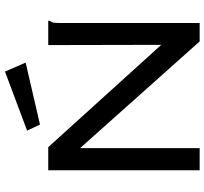

<svg xmlns="http://www.w3.org/2000/svg" viewBox="-46 -796 841 790"><g transform="rotate(-90 375.0 -400.5)"><path d="M70 -623H165L586 -158L585 -623H685V-616Q679 -610 677.5 -602.5Q676 -595 676 -579V0H600L161 -492V0H70ZM258 -657 233 -710 476 -801 513 -716Z"/></g></svg>

Font: Inconsolata ExtraExpanded Medium
Style: Regular
Weight: 500
Width: 8
Monospace: yes
Designer: Raph Levien, Cyreal, Brenton Simpson
Foundry: Raph Levien, Cyreal, Google
Version: Version 3.001; ttfautohint (v1.8.2.53-6de2)